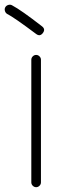

<svg xmlns="http://www.w3.org/2000/svg" viewBox="-31 -768 290 797"><path d="M99 -11V-520Q99 -528 105 -534Q111 -540 119 -540Q127 -540 133 -534Q139 -528 139 -520V-11Q139 -3 133 3Q127 9 119 9Q111 9 105 3Q99 -3 99 -11ZM119 -627Q27 -696 -1 -710Q-8 -714 -10.5 -722.5Q-13 -731 -9 -738Q-5 -745 3.5 -747.5Q12 -750 19 -746Q57 -726 143 -659Q159 -647 147 -631Q135 -615 119 -627Z"/></svg>

Font: Hoogli Light
Style: Regular
Weight: 300
Designer: Anand Singh Naorem
Foundry: Brand New Type
Version: Version 1.00 b007